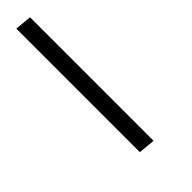

<svg xmlns="http://www.w3.org/2000/svg" viewBox="35 -136 466 466"><g transform="rotate(45 268.0 96.5)"><path d="M20 75H444L440 118H16Z"/></g></svg>

Font: Zilla Slab Light
Style: Italic
Weight: 300
Italic angle: -6°
Designer: Typotheque.com
Foundry: Typotheque type foundry
Version: Version 1.1; 2017; ttfautohint (v1.6)